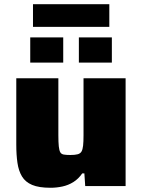

<svg xmlns="http://www.w3.org/2000/svg" viewBox="-20 -880 670 908"><path d="M219 8Q164 8 132 -5.5Q100 -19 84 -45.5Q68 -72 62.5 -110Q57 -148 57 -196V-510H256V-241Q256 -207 258 -188Q260 -169 265 -160Q270 -151 282 -149Q294 -147 313 -147Q335 -147 347.5 -150.5Q360 -154 365.5 -163.5Q371 -173 373 -191.5Q375 -210 375 -240V-510H574V0H383L379 -60H369Q351 -34 327 -19Q303 -4 275 2Q247 8 219 8ZM123 -584V-703H279V-584ZM353 -584V-703H509V-584ZM136 -753V-860H497V-753Z"/></svg>

Font: Saira SemiExpanded ExtraBold
Style: Regular
Weight: 800
Width: 6
Designer: Hector Gatti with collaboration of the Omnibus-Type team
Foundry: Omnibus-Type
Version: Version 1.101